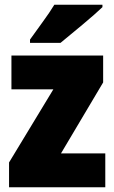

<svg xmlns="http://www.w3.org/2000/svg" viewBox="-20 -786 480 806"><path d="M422 0H18V-104L204 -411H28V-553H413V-440L236 -142H422ZM410 -766H208Q188 -733 159 -693.5Q130 -654 106 -620V-606H234Q272 -637 327 -683Q382 -729 410 -756Z"/></svg>

Font: Noto Sans Display SemiCondensed Black
Style: Regular
Weight: 900
Width: 4
Designer: Monotype Design Team
Foundry: Monotype Imaging Inc.
Version: Version 1.900